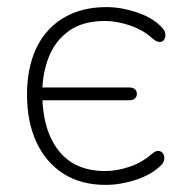

<svg xmlns="http://www.w3.org/2000/svg" viewBox="-20 -512 511 540"><path d="M277 8Q208 8 158.5 -23.5Q109 -55 82.5 -112Q56 -169 56 -246Q56 -303 71 -348.5Q86 -394 115 -426Q144 -458 185.5 -475Q227 -492 279 -492Q322 -492 367 -476.5Q412 -461 436 -434Q443 -427 444.5 -419.5Q446 -412 444 -405.5Q442 -399 437 -396Q432 -393 425 -394.5Q418 -396 410 -403Q381 -429 344 -441Q307 -453 276 -453Q213 -453 174.5 -425.5Q136 -398 118 -353.5Q100 -309 99 -257L90 -266H343Q354 -266 359.5 -261Q365 -256 365 -248Q365 -240 359.5 -235Q354 -230 343 -230H90L99 -240Q101 -143 146 -87Q191 -31 276 -31Q308 -31 343 -42.5Q378 -54 407 -79Q416 -87 423 -87.5Q430 -88 435 -84Q440 -80 441.5 -73.5Q443 -67 441 -60Q439 -53 433 -47Q405 -20 361.5 -6Q318 8 277 8Z"/></svg>

Font: Nunito ExtraLight
Style: Regular
Weight: 200
Designer: Vernon Adams
Foundry: Vernon Adams
Version: Version 3.602